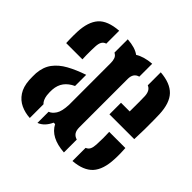

<svg xmlns="http://www.w3.org/2000/svg" viewBox="-152 -772 944 944"><g transform="rotate(45 320.0 -300.5)"><path d="M32.8 -380.4Q32.3 -388.8 31.9 -402.4Q31.5 -416 31.6 -431.1Q31.7 -446.1 32.2 -458.6Q35.4 -529.8 67 -566Q98.7 -602.1 174.1 -607.7V-517.9Q160.2 -513.7 153.5 -502.3Q146.8 -490.9 145.8 -469.8Q145.3 -459.7 144.9 -442.7Q144.5 -425.6 144.8 -408.5Q145 -391.3 145.8 -380.4ZM405 7.7Q307.2 0.9 275.9 -60.3H265.8Q256 -38.8 242.4 -24.5Q228.8 -10.2 210.3 -3V-80.5Q227.6 -86.4 241.5 -107.7Q255.3 -128.9 257.3 -175.6L257.1 -466.1Q257.1 -482.8 252.4 -495.5Q247.6 -508.2 233.7 -515.2V-607.7Q261.5 -605.7 282.1 -599.5Q302.6 -593.2 317 -582.6Q348.9 -603.2 403.6 -607.7V-517.9Q371.2 -509.4 371.2 -469.8V-133.7Q371.2 -111 379.7 -98.8Q388.2 -86.7 405 -81.8ZM430.8 -283.2V-363.6H491.1Q491.6 -399.1 491.3 -428.7Q491 -458.3 490.6 -470.1Q488.4 -507.8 463.2 -517.2V-607.7Q534 -602.1 567.6 -566.9Q601.2 -531.6 604.3 -457.3Q604.8 -445.7 605.2 -417.7Q605.5 -389.6 605.3 -353.8Q605 -318.1 603.3 -283.2ZM166.6 6.5Q132.1 4.7 102.7 -9Q73.3 -22.7 54.6 -50.7Q35.9 -78.8 32.8 -123.1Q32.3 -136.3 32.2 -148Q32.1 -159.6 32.6 -170.8Q36.2 -216.7 59.2 -247.7Q82.2 -278.7 121.4 -300.4Q160.7 -322.1 212.7 -339.7V-262.1Q182 -247.9 165.3 -225.5Q148.7 -203.1 146.3 -170.3Q146 -161.8 145.9 -152.5Q145.8 -143.2 147.3 -131.5Q151.5 -102.1 166.6 -88.7ZM464.5 7.7V-83.6Q478.8 -89.6 484.2 -101.6Q489.6 -113.6 490.6 -132.9Q491.8 -160.1 491.9 -179.3Q491.9 -198.4 490.9 -221.4H603.3Q604.5 -211 604.9 -186.4Q605.3 -161.7 604.3 -145.4Q601.2 -70.5 568.4 -34.2Q535.6 2.1 464.5 7.7Z"/></g></svg>

Font: Big Shoulders Stencil Text Thin
Style: Regular
Weight: 100
Designer: Patric King
Foundry: XO Type Co
Version: Version 2.001